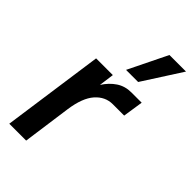

<svg xmlns="http://www.w3.org/2000/svg" viewBox="-230 -816 885 885"><g transform="rotate(45 213.0 -373.0)"><path d="M20 0 90 -496H199L189 -422Q212 -458 243.5 -479Q275 -500 316 -500H383L368 -401H294Q245 -401 210 -361.5Q175 -322 163 -238L130 0ZM225 -556 318 -746H426L304 -556Z"/></g></svg>

Font: Host Grotesk Medium
Style: Italic
Weight: 500
Italic angle: -8°
Designer: Doğukan Karapınar based on Poppins by Indian Type Foundry, Jonny Pinhorn
Foundry: Element Type
Version: Version 1.001; ttfautohint (v1.8.4.7-5d5b)